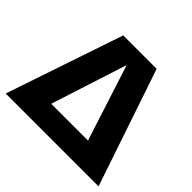

<svg xmlns="http://www.w3.org/2000/svg" viewBox="-173 -942 1144 1144"><g transform="rotate(45 399.0 -370.0)"><path d="M8 0 258.5 -740H540L790.5 0ZM243 -148.5H553L398 -629.5Z"/></g></svg>

Font: Encode Sans Semi Expanded ExtraBold
Style: Regular
Weight: 800
Width: 6
Designer: Multiple Designers
Foundry: Impallari Type
Version: Version 3.000; ttfautohint (v1.8.3) -l 8 -r 50 -G 200 -x 14 